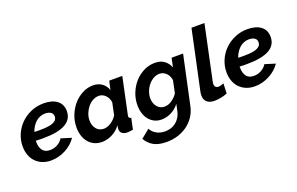

<svg xmlns="http://www.w3.org/2000/svg" viewBox="-109 -1179 2859 1850"><g transform="rotate(-20 1320.5 -253.5)"><path d="M230 10Q180 10 140.5 -6.5Q101 -23 73 -52.5Q45 -82 30.5 -122.5Q16 -163 16 -211Q16 -276 41.5 -334.5Q67 -393 111.5 -437Q156 -481 216.5 -507Q277 -533 347 -533Q432 -533 482.5 -495.5Q533 -458 533 -387Q533 -218 231 -218Q213 -218 194 -218Q175 -218 154 -220V-207Q154 -154 178 -121Q202 -88 254 -88Q294 -88 329.5 -107Q365 -126 386 -160L492 -127Q472 -97 443 -71.5Q414 -46 379.5 -28Q345 -10 307 0Q269 10 230 10ZM327 -436Q298 -436 273 -425.5Q248 -415 228.5 -397Q209 -379 194 -355Q179 -331 170 -304Q186 -303 201 -303Q216 -303 232 -303Q280 -303 313.5 -308Q347 -313 367.5 -323Q388 -333 397 -346.5Q406 -360 406 -378Q406 -407 384 -421.5Q362 -436 327 -436Z M752 10Q708 10 673.5 -6.5Q639 -23 615 -52Q591 -81 578.5 -120.5Q566 -160 566 -205Q566 -270 589.5 -329.5Q613 -389 652.5 -434Q692 -479 744 -506Q796 -533 853 -533Q907 -533 945 -505Q983 -477 997 -432L1017 -522H1151L1073 -154Q1070 -143 1070 -136Q1070 -115 1094 -114L1070 0Q1052 3 1038.5 5Q1025 7 1015 7Q980 7 959.5 -8Q939 -23 939 -53Q939 -65 945 -91Q907 -41 855.5 -15.5Q804 10 752 10ZM812 -104Q829 -104 848.5 -110.5Q868 -117 886 -129Q904 -141 920 -157Q936 -173 947 -192L973 -317Q967 -361 938 -390Q909 -419 871 -419Q839 -419 809 -402.5Q779 -386 756.5 -358.5Q734 -331 720.5 -296.5Q707 -262 707 -226Q707 -174 735 -139Q763 -104 812 -104Z M1337 223Q1255 223 1204.5 194.5Q1154 166 1125 114L1213 43Q1233 80 1271 101Q1309 122 1358 122Q1387 122 1415.5 113.5Q1444 105 1467.5 87Q1491 69 1508.5 41Q1526 13 1534 -25L1548 -91Q1514 -46 1465 -21.5Q1416 3 1365 3Q1323 3 1291 -13.5Q1259 -30 1236.5 -58Q1214 -86 1202.5 -124Q1191 -162 1191 -206Q1191 -271 1215 -330.5Q1239 -390 1279.5 -435Q1320 -480 1373.5 -506.5Q1427 -533 1487 -533Q1545 -533 1582.5 -505.5Q1620 -478 1638 -432L1657 -524H1775L1668 -25Q1656 33 1625.5 79Q1595 125 1551 157Q1507 189 1452.5 206Q1398 223 1337 223ZM1434 -104Q1473 -104 1510.5 -130Q1548 -156 1570 -192L1596 -317Q1589 -363 1560 -391Q1531 -419 1493 -419Q1460 -419 1430.5 -402Q1401 -385 1378.5 -357.5Q1356 -330 1343 -295.5Q1330 -261 1330 -226Q1330 -200 1337.5 -178Q1345 -156 1358.5 -139.5Q1372 -123 1391 -113.5Q1410 -104 1434 -104Z M1907 8Q1856 8 1829 -15.5Q1802 -39 1802 -83Q1802 -92 1803 -101Q1804 -110 1806 -121L1936 -730H2069L1950 -168Q1949 -163 1948.5 -158Q1948 -153 1948 -148Q1948 -107 1989 -107Q2000 -107 2014.5 -111Q2029 -115 2042 -121L2038 -19Q2009 -6 1972.5 1Q1936 8 1907 8Z M2320 10Q2270 10 2230.5 -6.5Q2191 -23 2163 -52.5Q2135 -82 2120.5 -122.5Q2106 -163 2106 -211Q2106 -276 2131.5 -334.5Q2157 -393 2201.5 -437Q2246 -481 2306.5 -507Q2367 -533 2437 -533Q2522 -533 2572.5 -495.5Q2623 -458 2623 -387Q2623 -218 2321 -218Q2303 -218 2284 -218Q2265 -218 2244 -220V-207Q2244 -154 2268 -121Q2292 -88 2344 -88Q2384 -88 2419.5 -107Q2455 -126 2476 -160L2582 -127Q2562 -97 2533 -71.5Q2504 -46 2469.5 -28Q2435 -10 2397 0Q2359 10 2320 10ZM2417 -436Q2388 -436 2363 -425.5Q2338 -415 2318.5 -397Q2299 -379 2284 -355Q2269 -331 2260 -304Q2276 -303 2291 -303Q2306 -303 2322 -303Q2370 -303 2403.5 -308Q2437 -313 2457.5 -323Q2478 -333 2487 -346.5Q2496 -360 2496 -378Q2496 -407 2474 -421.5Q2452 -436 2417 -436Z"/></g></svg>

Font: PTCRaleway
Style: Bold Italic
Weight: 700
Italic angle: -12°
Designer: Matt McInerney, Pablo Impallari, Rodrigo Fuenzalida
Foundry: Matt McInerney, Pablo Impallari, Rodrigo Fuenzalida
Version: Version 3.000g; ttfautohint (v1.5) -l 8 -r 28 -G 28 -x 14 -D